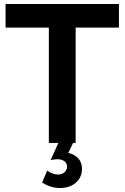

<svg xmlns="http://www.w3.org/2000/svg" viewBox="-20 -720 628 967"><path d="M348 0H361V-581H579V-700H8V-581H226V0H274L235 86C246 84 260 82 270 82C302 82 318 100 318 119C318 139 301 159 273 159C253 159 233 151 218 139L192 199C217 216 250 227 282 227C345 227 393 190 393 130C393 87 366 60 324 50Z"/></svg>

Font: Montserrat_SPRD_medium Medium
Style: Regular
Weight: 400
Designer: Julieta Ulanovsky edited by Nelly Hempel
Foundry: Julieta Ulanovsky
Version: Version 4.000;PS 004.000;hotconv 1.0.88;makeotf.lib2.5.64775